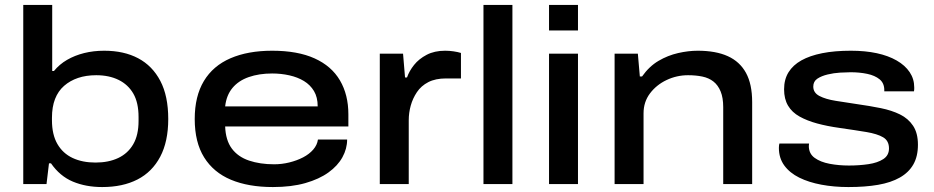

<svg xmlns="http://www.w3.org/2000/svg" viewBox="-20 -744 3774 776"><path d="M393 12Q327 12 274.5 -10Q222 -32 186 -84H178L168 0H74V-724H191V-457H198Q220 -484 251 -502Q282 -520 320 -529.5Q358 -539 401 -539Q481 -539 538.5 -508.5Q596 -478 628 -417Q660 -356 660 -263Q660 -172 627.5 -110.5Q595 -49 535.5 -18.5Q476 12 393 12ZM366 -87Q419 -87 458 -105.5Q497 -124 518.5 -161Q540 -198 540 -255V-271Q540 -329 519 -365.5Q498 -402 459.5 -421Q421 -440 369 -440Q328 -440 295.5 -429Q263 -418 239 -397Q215 -376 202.5 -344Q190 -312 190 -268V-258Q190 -200 212 -162Q234 -124 273.5 -105.5Q313 -87 366 -87Z M1083 12Q984 12 913.5 -17.5Q843 -47 805 -108Q767 -169 767 -263Q767 -355 804 -416.5Q841 -478 911.5 -508.5Q982 -539 1080 -539Q1183 -539 1251.5 -508Q1320 -477 1354 -419Q1388 -361 1388 -282V-233H890Q892 -177 917 -143.5Q942 -110 986.5 -95Q1031 -80 1088 -80Q1119 -80 1149.5 -87.5Q1180 -95 1205 -108Q1230 -121 1246 -139.5Q1262 -158 1265 -180H1383Q1383 -143 1364 -108.5Q1345 -74 1307.5 -47Q1270 -20 1214 -4Q1158 12 1083 12ZM890 -314H1264Q1264 -351 1249 -376Q1234 -401 1208.5 -416.5Q1183 -432 1149.5 -439.5Q1116 -447 1080 -447Q1027 -447 985.5 -432.5Q944 -418 919.5 -388.5Q895 -359 890 -314Z M1515 0V-527H1609L1617 -431H1625Q1634 -457 1653.5 -481.5Q1673 -506 1704.5 -522.5Q1736 -539 1779 -539Q1796 -539 1813 -536.5Q1830 -534 1843 -530V-427H1783Q1740 -427 1711 -412Q1682 -397 1665 -371.5Q1648 -346 1640 -317Q1632 -288 1632 -258V0Z M1934 0V-724H2051V0Z M2199 -621V-724H2316V-621ZM2199 0V-527H2316V0Z M2464 0V-527H2558L2566 -435H2575Q2604 -476 2641.5 -498Q2679 -520 2720.5 -529.5Q2762 -539 2800 -539Q2873 -539 2921.5 -517Q2970 -495 2995 -449.5Q3020 -404 3020 -331V0H2903V-311Q2903 -349 2892.5 -374.5Q2882 -400 2863.5 -414.5Q2845 -429 2819 -434.5Q2793 -440 2761 -440Q2715 -440 2674 -420.5Q2633 -401 2607 -366.5Q2581 -332 2581 -286V0Z M3409 12Q3351 12 3300 2.5Q3249 -7 3210.5 -26Q3172 -45 3150 -75Q3128 -105 3128 -146Q3128 -151 3128.5 -155.5Q3129 -160 3130 -164H3250Q3250 -163 3249.5 -159.5Q3249 -156 3249 -154Q3249 -123 3272.5 -106Q3296 -89 3333 -82Q3370 -75 3411 -75Q3453 -75 3490 -80.5Q3527 -86 3550 -101Q3573 -116 3573 -144Q3573 -175 3549.5 -189Q3526 -203 3481 -210.5Q3436 -218 3373 -227Q3323 -234 3282.5 -245Q3242 -256 3211.5 -273Q3181 -290 3165 -317Q3149 -344 3149 -383Q3149 -423 3167 -452Q3185 -481 3219 -500Q3253 -519 3303 -529Q3353 -539 3419 -539Q3477 -539 3523.5 -529Q3570 -519 3604 -499.5Q3638 -480 3656.5 -452.5Q3675 -425 3675 -391Q3675 -387 3675 -383.5Q3675 -380 3674 -375H3554V-380Q3554 -408 3535 -423.5Q3516 -439 3485 -445.5Q3454 -452 3418 -452Q3401 -452 3375.5 -450.5Q3350 -449 3325 -443Q3300 -437 3283.5 -426Q3267 -415 3267 -394Q3267 -369 3292 -356Q3317 -343 3357.5 -336.5Q3398 -330 3445 -323Q3495 -316 3539.5 -307Q3584 -298 3617.5 -281.5Q3651 -265 3670.5 -235.5Q3690 -206 3690 -159Q3690 -112 3671.5 -79.5Q3653 -47 3617 -26.5Q3581 -6 3529 3Q3477 12 3409 12Z"/></svg>

Font: Archivo Expanded Medium
Style: Regular
Weight: 500
Width: 7
Designer: Hector Gatti
Foundry: Omnibus-Type
Version: Version 2.001